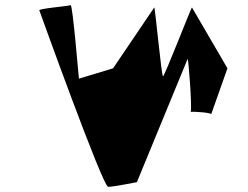

<svg xmlns="http://www.w3.org/2000/svg" viewBox="-20 -722 957 742"><path d="M132 -682C132 -682 377 0 398 0C419 0 509 -18 509 -18L705 -494C708 -500 723 -305 717 -290C729 -291 799 -287 796 -280L859 -458L722 -693C721 -699 616 -427 610 -427C604 -427 579 -699 576 -693L417 -458L285 -418C284 -424 261 -704 253 -702C242 -698 130 -689 132 -682ZM717 -290C717 -289 715 -289 715 -289C714 -289 715 -290 717 -290Z"/></svg>

Font: Ampere
Style: CndIta
Weight: 400
Version: Version 1